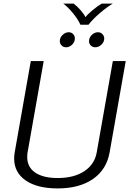

<svg xmlns="http://www.w3.org/2000/svg" viewBox="-20 -1041 722 1072"><path d="M59 -156Q59 -172 62 -190L152 -700H224L134 -190Q132 -181 132 -164Q132 -108 176.5 -77.5Q221 -47 302 -47Q393 -47 450.5 -85Q508 -123 520 -190L610 -700H682L592 -190Q575 -94 499 -41.5Q423 11 302 11Q188 11 123.5 -33.5Q59 -78 59 -156ZM333 -1021H391Q410 -1007 430.5 -983.5Q451 -960 457 -945Q467 -959 495.5 -983Q524 -1007 548 -1021H610Q579 -1003 539 -969Q499 -935 474 -903H429Q415 -934 386.5 -968.5Q358 -1003 333 -1021ZM314 -812Q314 -831 329.5 -846Q345 -861 364 -861Q378 -861 388 -851Q398 -841 398 -826Q398 -807 383 -792Q368 -777 349 -777Q334 -777 324 -787Q314 -797 314 -812ZM477 -811Q477 -831 492.5 -846Q508 -861 527 -861Q542 -861 552 -850.5Q562 -840 562 -826Q562 -807 546.5 -792Q531 -777 512 -777Q497 -777 487 -787Q477 -797 477 -811Z"/></svg>

Font: KoHo
Style: Italic
Weight: 400
Italic angle: -10°
Designer: Cadson Demak & Katatrad Team
Foundry: Cadson Demak Co.,Ltd.
Version: Version 1.000